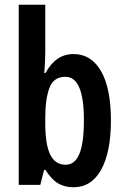

<svg xmlns="http://www.w3.org/2000/svg" viewBox="-20 -780 526 810"><path d="M171 -560Q171 -544 170 -522Q169 -500 167 -472H172Q215 -552 290 -552Q365 -552 406.5 -479.5Q448 -407 448 -272Q448 -139 407 -64.5Q366 10 290 10Q253 10 225 -6.5Q197 -23 172 -63H166L150 0H59V-760H171ZM256 -456Q206 -456 188.5 -409Q171 -362 171 -284V-260Q171 -170 192 -127.5Q213 -85 257 -85Q296 -85 315 -131Q334 -177 334 -274Q334 -456 256 -456Z"/></svg>

Font: Noto Sans Thai Looped ExtraCondensed SemiBold
Style: Regular
Weight: 600
Width: 2
Designer: Sasikarn Vongin, Ben Mitchell
Foundry: The Fontpad Ltd
Version: Version 1.001; ttfautohint (v1.8.4.7-5d5b)